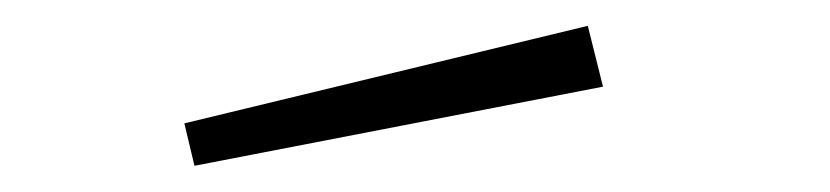

<svg xmlns="http://www.w3.org/2000/svg" viewBox="-20 -600 640 148"><path d="M433.1 -580.1 444.8 -533.2 129.9 -472.2 122.1 -504.9Z"/></svg>

Font: Compagnon Roman
Style: Regular
Weight: 400
Designer: Juliette Duhe, Lea Pradine
Foundry: Velvetyne Type Foundry
Version: Version 1.000;PS 001.000;hotconv 1.0.88;makeotf.lib2.5.64775